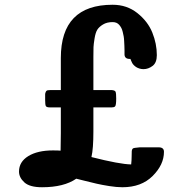

<svg xmlns="http://www.w3.org/2000/svg" viewBox="-20 -777 743 808"><path d="M60 -55Q60 -96 99 -120Q138 -144 203 -144Q224 -144 235 -143L236 -217V-325H191Q176 -325 173 -330.5Q170 -336 170 -355Q170 -360 170 -362Q170 -377 170 -380.5Q170 -384 172.5 -390Q175 -396 180.5 -397Q186 -398 197 -398H236V-533Q236 -757 454 -757Q514 -757 558 -722Q602 -687 621 -640Q640 -593 640 -545Q640 -513 622 -499.5Q604 -486 584 -486Q575 -486 567 -488.5Q559 -491 553.5 -494.5Q548 -498 543.5 -502.5Q539 -507 536.5 -511.5Q534 -516 532.5 -520Q531 -524 530 -526L529 -529H526Q505 -529 504 -547Q504 -551 504 -563.5Q504 -576 503.5 -583.5Q503 -591 502.5 -603.5Q502 -616 500.5 -624Q499 -632 496.5 -642.5Q494 -653 490.5 -659.5Q487 -666 482 -672Q477 -678 470 -681Q463 -684 454 -684Q430 -684 413.5 -674Q397 -664 389.5 -652Q382 -640 378 -615.5Q374 -591 373.5 -578.5Q373 -566 373 -537V-398H450Q464 -397 466.5 -390.5Q469 -384 469 -362Q469 -333 464 -329Q460 -325 450 -325H373V-223Q373 -152 365 -117V-116Q483 -86 532 -85Q534 -102 534 -118.5Q534 -135 534.5 -141.5Q535 -148 539 -152Q542 -155 568 -157H648Q670 -157 670 -138Q670 -84 622.5 -36.5Q575 11 495 11Q471 11 439.5 6Q408 1 386.5 -4Q365 -9 335 -16.5Q305 -24 301 -25Q249 11 157 11Q105 11 82.5 -9.5Q60 -30 60 -55Z"/></svg>

Font: CMU Sans Serif
Style: Bold
Weight: 700
Version: Version 0.7.0